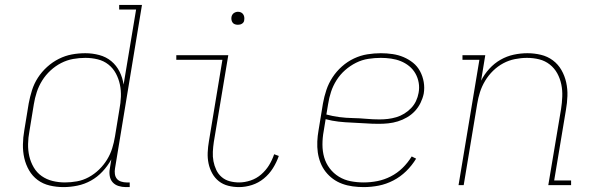

<svg xmlns="http://www.w3.org/2000/svg" viewBox="-20 -755 2440 783"><path d="M239 8Q210 8 182.5 1.5Q155 -5 133.5 -21Q112 -37 98.5 -60.5Q85 -84 79 -110.5Q73 -137 73.5 -166Q74 -195 79 -223L97 -333Q102 -360 110.5 -387Q119 -414 134.5 -438Q150 -462 172 -482Q194 -502 220 -515Q246 -528 273 -533Q300 -538 328 -538Q357 -538 385 -530.5Q413 -523 434 -505.5Q455 -488 467.5 -463Q480 -438 484 -410L535 -716H466V-735H559L449 -68Q447 -57 448.5 -45.5Q450 -34 456.5 -26Q463 -18 474 -14.5Q485 -11 496 -11H509V8H493Q478 8 463.5 3.5Q449 -1 439.5 -11.5Q430 -22 427.5 -37.5Q425 -53 428 -68L434 -105Q419 -78 398 -55.5Q377 -33 351 -18.5Q325 -4 296 2Q267 8 239 8ZM245 -11Q269 -11 294 -15.5Q319 -20 342 -32.5Q365 -45 384 -63.5Q403 -82 416.5 -104Q430 -126 437.5 -150Q445 -174 449 -199L467 -309Q472 -335 473 -360.5Q474 -386 469 -410Q464 -434 452.5 -455.5Q441 -477 422 -492Q403 -507 378.5 -513Q354 -519 328 -519Q303 -519 278 -514.5Q253 -510 229.5 -498Q206 -486 186 -467.5Q166 -449 152 -426.5Q138 -404 130 -379.5Q122 -355 118 -330L100 -220Q95 -194 94.5 -168Q94 -142 99.5 -118Q105 -94 117.5 -72.5Q130 -51 150 -37Q170 -23 194.5 -17Q219 -11 245 -11Z M955 8Q932 8 910.5 2.5Q889 -3 872.5 -16Q856 -29 845.5 -48Q835 -67 830.5 -88.5Q826 -110 827 -133Q828 -156 832 -179L887 -511H699V-530H911L852 -176Q849 -156 848 -136Q847 -116 850.5 -97.5Q854 -79 862 -62Q870 -45 884 -33Q898 -21 916.5 -16Q935 -11 955 -11Q978 -11 1002 -19Q1026 -27 1045 -43.5Q1064 -60 1077 -81Q1090 -102 1098 -126L1117 -119Q1108 -93 1093 -69Q1078 -45 1056 -27Q1034 -9 1007.5 -0.5Q981 8 955 8ZM950 -654Q944 -654 938 -656Q932 -658 928.5 -663Q925 -668 924 -674Q923 -680 924 -686Q925 -691 927.5 -695Q930 -699 933.5 -701.5Q937 -704 941.5 -705.5Q946 -707 950 -707Q957 -707 962.5 -704.5Q968 -702 971.5 -697Q975 -692 976 -686Q977 -680 976 -674Q976 -669 973.5 -665Q971 -661 967 -658.5Q963 -656 959 -655Q955 -654 950 -654Z M1463 8Q1441 8 1418.5 5Q1396 2 1375.5 -5.5Q1355 -13 1338 -25.5Q1321 -38 1308 -54.5Q1295 -71 1287 -91.5Q1279 -112 1276 -133.5Q1273 -155 1274 -178Q1275 -201 1279 -223L1297 -333Q1302 -361 1311 -388Q1320 -415 1336 -439.5Q1352 -464 1374.5 -484Q1397 -504 1423.5 -516.5Q1450 -529 1478 -533.5Q1506 -538 1533 -538Q1557 -538 1581 -534.5Q1605 -531 1626 -522Q1647 -513 1664.5 -499Q1682 -485 1693 -464.5Q1704 -444 1708 -420.5Q1712 -397 1708 -373Q1704 -354 1695 -335.5Q1686 -317 1672 -302Q1658 -287 1640 -276.5Q1622 -266 1602.5 -260Q1583 -254 1563.5 -252Q1544 -250 1525 -250Q1497 -250 1469.5 -252Q1442 -254 1414.5 -255Q1387 -256 1360.5 -259Q1334 -262 1308 -269L1300 -220Q1295 -193 1295 -165.5Q1295 -138 1302 -113.5Q1309 -89 1324.5 -68.5Q1340 -48 1362 -34.5Q1384 -21 1410 -16Q1436 -11 1463 -11Q1491 -11 1519 -16.5Q1547 -22 1573.5 -35.5Q1600 -49 1621.5 -70Q1643 -91 1659 -117L1677 -108Q1660 -80 1636.5 -57Q1613 -34 1584 -19Q1555 -4 1524.5 2Q1494 8 1463 8ZM1528 -268Q1545 -268 1562 -270Q1579 -272 1596 -277Q1613 -282 1628.5 -291.5Q1644 -301 1656.5 -314Q1669 -327 1676.5 -343Q1684 -359 1687 -376Q1691 -397 1687.5 -417.5Q1684 -438 1674 -455.5Q1664 -473 1648.5 -485.5Q1633 -498 1614.5 -505.5Q1596 -513 1575 -516Q1554 -519 1533 -519Q1508 -519 1482 -515Q1456 -511 1432 -499Q1408 -487 1387.5 -469Q1367 -451 1352.5 -428Q1338 -405 1330 -380.5Q1322 -356 1318 -330L1311 -288Q1337 -281 1364 -277.5Q1391 -274 1418.5 -273.5Q1446 -273 1473.5 -270.5Q1501 -268 1528 -268Z M1850 0 1935 -511H1866V-530H1959L1942 -426Q1955 -452 1975.5 -474.5Q1996 -497 2021.5 -511.5Q2047 -526 2075 -532Q2103 -538 2131 -538Q2159 -538 2186 -531.5Q2213 -525 2234.5 -509Q2256 -493 2269.5 -469.5Q2283 -446 2289 -419Q2295 -392 2294 -363.5Q2293 -335 2288 -307L2240 -19H2309V0H2216L2268 -310Q2272 -335 2273 -361Q2274 -387 2269 -411Q2264 -435 2252.5 -456Q2241 -477 2222 -492Q2203 -507 2179 -513Q2155 -519 2129 -519Q2105 -519 2080 -514Q2055 -509 2032.5 -497Q2010 -485 1991 -466.5Q1972 -448 1958.5 -425.5Q1945 -403 1937.5 -379.5Q1930 -356 1926 -331L1871 0Z"/></svg>

Font: Iosevka Curly Slab ThEx
Style: Italic
Weight: 100
Width: 7
Italic angle: -9°
Monospace: yes
Designer: Belleve Invis
Foundry: Belleve Invis
Version: Version 11.1.0; ttfautohint (v1.8.3)